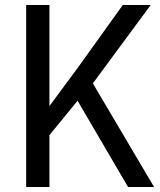

<svg xmlns="http://www.w3.org/2000/svg" viewBox="-20 -747 640 767"><path d="M174.5 -203.5 158.5 -297.5 293 -479.5 470.5 -727H582L335.5 -393L307 -365.5ZM84.5 0V-727H177.5V0ZM491.5 0 263 -390.5 335.5 -440 595.5 0Z"/></svg>

Font: Spline Sans Mono
Style: Regular
Weight: 400
Monospace: yes
Designer: Eben Sorkin, Mirko Velimirovic
Foundry: Sorkin Type
Version: Version 1.004